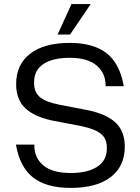

<svg xmlns="http://www.w3.org/2000/svg" viewBox="-20 -910 687 940"><path d="M58 -202H148V-198Q148 -137 192.5 -100Q237 -63 326 -63Q410 -63 456.5 -94Q503 -125 503 -181V-189Q503 -231 474.5 -254.5Q446 -278 381 -292L235 -320Q144 -340 101.5 -382.5Q59 -425 59 -498Q59 -594 127.5 -647Q196 -700 321 -700Q438 -700 502.5 -649Q567 -598 586 -488H497V-492Q497 -552 453 -589.5Q409 -627 321 -627Q238 -627 192.5 -596.5Q147 -566 147 -509V-501Q147 -459 175 -435Q203 -411 268 -398L413 -370Q505 -350 548 -307.5Q591 -265 591 -192Q591 -96 522 -43Q453 10 326 10Q207 10 142 -41Q77 -92 58 -202ZM330 -890H424L323 -741H262Z"/></svg>

Font: Mozilla Text BETA
Style: Regular
Weight: 400
Designer: Studio DRAMA
Foundry: Studio DRAMA
Version: Version 0.100